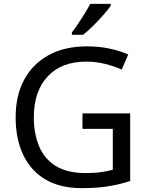

<svg xmlns="http://www.w3.org/2000/svg" viewBox="-20 -964 768 994"><path d="M407 -377H654V-27Q596 -8 537 1Q478 10 403 10Q292 10 216 -34.5Q140 -79 100.5 -161.5Q61 -244 61 -357Q61 -469 105 -551Q149 -633 231.5 -678.5Q314 -724 431 -724Q491 -724 544.5 -713Q598 -702 644 -682L610 -604Q572 -621 524.5 -633Q477 -645 426 -645Q298 -645 226.5 -568Q155 -491 155 -357Q155 -272 182.5 -206.5Q210 -141 269 -104.5Q328 -68 424 -68Q471 -68 504 -73Q537 -78 564 -85V-297H407ZM553 -934Q541 -916 516 -887.5Q491 -859 462.5 -830.5Q434 -802 410 -784H352V-796Q367 -815 384.5 -841Q402 -867 419 -894.5Q436 -922 447 -944H553Z"/></svg>

Font: Noto Sans
Style: Regular
Weight: 400
Designer: Monotype Design Team
Foundry: Monotype Imaging Inc.
Version: Version 2.007